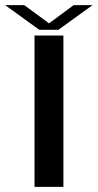

<svg xmlns="http://www.w3.org/2000/svg" viewBox="-62 -728 380 748"><path d="M72.5 0H185V-589.5H72.5ZM91 -612H165.5L298.5 -708H225L129 -637L32.5 -708H-42Z"/></svg>

Font: Anybody Expanded
Style: Regular
Weight: 400
Width: 7
Version: Version 1.113;gftools[0.9.25]